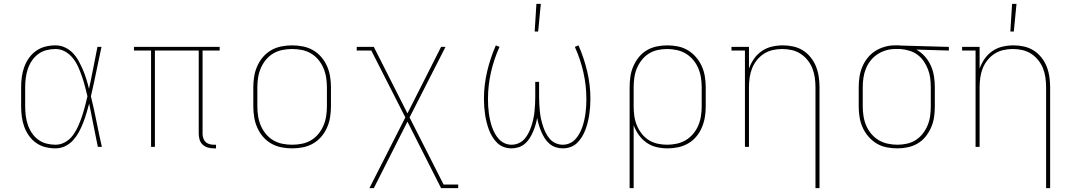

<svg xmlns="http://www.w3.org/2000/svg" viewBox="-20 -764 5590 999"><path d="M269 8Q242 8 216 1.5Q190 -5 168 -20.5Q146 -36 130.5 -58Q115 -80 106 -105Q97 -130 93.5 -156.5Q90 -183 90 -210V-310Q90 -337 93.5 -363.5Q97 -390 106 -415Q115 -440 130.5 -462Q146 -484 168 -499.5Q190 -515 216 -521.5Q242 -528 269 -528Q295 -528 318.5 -517Q342 -506 359.5 -487.5Q377 -469 389.5 -446Q402 -423 412 -399.5Q422 -376 429.5 -351.5Q437 -327 443 -302Q455 -356 465.5 -411Q476 -466 487 -520H508Q494 -456 481 -391.5Q468 -327 453 -263Q469 -198 482 -132Q495 -66 510 0H489Q477 -56 466.5 -112Q456 -168 444 -225Q437 -199 429.5 -174Q422 -149 412.5 -124.5Q403 -100 390.5 -77Q378 -54 360.5 -34.5Q343 -15 319 -3.5Q295 8 269 8ZM269 -11Q296 -11 320 -25Q344 -39 360 -61Q376 -83 387 -108Q398 -133 406.5 -158.5Q415 -184 422 -210.5Q429 -237 435 -263Q429 -289 422 -315Q415 -341 406.5 -366Q398 -391 387 -415.5Q376 -440 359.5 -461Q343 -482 319.5 -495.5Q296 -509 269 -509Q245 -509 221.5 -503Q198 -497 178.5 -482.5Q159 -468 145.5 -447.5Q132 -427 124.5 -404.5Q117 -382 114 -358Q111 -334 111 -310V-210Q111 -186 114 -162Q117 -138 124.5 -115.5Q132 -93 145.5 -72.5Q159 -52 178.5 -37.5Q198 -23 221.5 -17Q245 -11 269 -11Z M1092 8Q1076 8 1061 3.5Q1046 -1 1034.5 -11.5Q1023 -22 1018.5 -37.5Q1014 -53 1014 -68V-501H786V0H766V-501H677V-520H1123V-501H1034V-68Q1034 -57 1037.5 -45.5Q1041 -34 1049 -26Q1057 -18 1068.5 -14.5Q1080 -11 1092 -11H1104V8Z M1500 8Q1472 8 1444 2.5Q1416 -3 1391.5 -17Q1367 -31 1348.5 -52.5Q1330 -74 1318.5 -100Q1307 -126 1302.5 -154Q1298 -182 1298 -210V-310Q1298 -338 1302.5 -366Q1307 -394 1318.5 -420Q1330 -446 1348.5 -467.5Q1367 -489 1391.5 -503Q1416 -517 1444 -522.5Q1472 -528 1500 -528Q1528 -528 1556 -522.5Q1584 -517 1608.5 -503Q1633 -489 1651.5 -467.5Q1670 -446 1681.5 -420Q1693 -394 1697.5 -366Q1702 -338 1702 -310V-210Q1702 -182 1697.5 -154Q1693 -126 1681.5 -100Q1670 -74 1651.5 -52.5Q1633 -31 1608.5 -17Q1584 -3 1556 2.5Q1528 8 1500 8ZM1500 -11Q1525 -11 1550.5 -16Q1576 -21 1598 -34Q1620 -47 1636.5 -67Q1653 -87 1663 -110.5Q1673 -134 1677 -159.5Q1681 -185 1681 -210V-310Q1681 -335 1677 -360.5Q1673 -386 1663 -409.5Q1653 -433 1636.5 -453Q1620 -473 1598 -486Q1576 -499 1550.5 -504Q1525 -509 1500 -509Q1475 -509 1449.5 -504Q1424 -499 1402 -486Q1380 -473 1363.5 -453Q1347 -433 1337 -409.5Q1327 -386 1323 -360.5Q1319 -335 1319 -310V-210Q1319 -185 1323 -159.5Q1327 -134 1337 -110.5Q1347 -87 1363.5 -67Q1380 -47 1402 -34Q1424 -21 1449.5 -16Q1475 -11 1500 -11Z M1902 215 2089 -153 1912 -501H1836V-520H1925L2100 -174L2275 -520H2298L2111 -153L2288 196H2364V215H2275L2100 -131L1925 215Z M2642 8Q2621 8 2601.5 1Q2582 -6 2567.5 -20Q2553 -34 2542 -52Q2531 -70 2524 -89Q2517 -108 2512 -127.5Q2507 -147 2504 -167.5Q2501 -188 2499.5 -208Q2498 -228 2498 -249Q2498 -321 2514.5 -391.5Q2531 -462 2560 -528L2579 -520Q2550 -456 2534.5 -387.5Q2519 -319 2519 -249Q2519 -230 2520 -212Q2521 -194 2523.5 -175.5Q2526 -157 2530 -139Q2534 -121 2540 -103.5Q2546 -86 2555 -69.5Q2564 -53 2576.5 -39.5Q2589 -26 2606 -18.5Q2623 -11 2642 -11Q2661 -11 2679 -19Q2697 -27 2709.5 -41.5Q2722 -56 2730.5 -73Q2739 -90 2745 -108.5Q2751 -127 2755 -145.5Q2759 -164 2761 -183.5Q2763 -203 2764 -222Q2765 -241 2765 -260V-338H2785V-260Q2785 -241 2786 -222Q2787 -203 2789 -183.5Q2791 -164 2795 -145.5Q2799 -127 2805 -108.5Q2811 -90 2819.5 -73Q2828 -56 2840.5 -41.5Q2853 -27 2871 -19Q2889 -11 2908 -11Q2927 -11 2944 -18.5Q2961 -26 2973.5 -39.5Q2986 -53 2995 -69.5Q3004 -86 3010 -103.5Q3016 -121 3020 -139Q3024 -157 3026.5 -175.5Q3029 -194 3030 -212Q3031 -230 3031 -249Q3031 -319 3015.5 -387.5Q3000 -456 2971 -520L2990 -528Q3019 -462 3035.5 -391.5Q3052 -321 3052 -249Q3052 -228 3050.5 -208Q3049 -188 3046 -167.5Q3043 -147 3038 -127.5Q3033 -108 3026 -89Q3019 -70 3008 -52Q2997 -34 2982.5 -20Q2968 -6 2948.5 1Q2929 8 2908 8Q2889 8 2871 2Q2853 -4 2838.5 -16.5Q2824 -29 2814 -45Q2804 -61 2796.5 -78.5Q2789 -96 2783.5 -114.5Q2778 -133 2775 -151Q2772 -133 2766.5 -114.5Q2761 -96 2753.5 -78.5Q2746 -61 2736 -45Q2726 -29 2711.5 -16.5Q2697 -4 2679 2Q2661 8 2642 8ZM2762 -600 2771 -744H2794L2780 -600Z M3256 215V-310Q3256 -338 3260 -365.5Q3264 -393 3275 -418.5Q3286 -444 3303.5 -466Q3321 -488 3344.5 -502Q3368 -516 3395.5 -522Q3423 -528 3451 -528Q3479 -528 3507 -522.5Q3535 -517 3559 -502.5Q3583 -488 3601.5 -466.5Q3620 -445 3631.5 -419.5Q3643 -394 3647.5 -366Q3652 -338 3652 -310V-210Q3652 -182 3647.5 -154.5Q3643 -127 3632 -101Q3621 -75 3603 -53.5Q3585 -32 3561 -18Q3537 -4 3509.5 2Q3482 8 3454 8Q3425 8 3396.5 1.5Q3368 -5 3344.5 -21.5Q3321 -38 3304 -61.5Q3287 -85 3277 -113V215ZM3451 -11Q3476 -11 3501.5 -16.5Q3527 -22 3548.5 -35Q3570 -48 3586.5 -67.5Q3603 -87 3613 -110.5Q3623 -134 3627 -159.5Q3631 -185 3631 -210V-310Q3631 -335 3627 -360.5Q3623 -386 3613 -409.5Q3603 -433 3586.5 -452.5Q3570 -472 3548.5 -485Q3527 -498 3501.5 -503.5Q3476 -509 3451 -509Q3426 -509 3401 -503.5Q3376 -498 3355 -484.5Q3334 -471 3318.5 -451Q3303 -431 3293.5 -408Q3284 -385 3280.5 -360Q3277 -335 3277 -310V-210Q3277 -185 3280.5 -160Q3284 -135 3293.5 -112Q3303 -89 3318.5 -69Q3334 -49 3355 -35.5Q3376 -22 3401 -16.5Q3426 -11 3451 -11Z M4223 215V-310Q4223 -335 4219.5 -360Q4216 -385 4207 -408Q4198 -431 4182 -451Q4166 -471 4145 -484.5Q4124 -498 4099.5 -503.5Q4075 -509 4050 -509Q4025 -509 4000.5 -503.5Q3976 -498 3955 -484.5Q3934 -471 3918 -451Q3902 -431 3893 -408Q3884 -385 3880.5 -360Q3877 -335 3877 -310V0H3856V-501H3786V-520H3877V-407Q3887 -435 3903.5 -458.5Q3920 -482 3944 -498.5Q3968 -515 3996.5 -521.5Q4025 -528 4053 -528Q4081 -528 4108 -522Q4135 -516 4158 -501.5Q4181 -487 4198.5 -465Q4216 -443 4226 -417.5Q4236 -392 4240 -364.5Q4244 -337 4244 -310V215Z M4649 8Q4621 8 4593 2.5Q4565 -3 4541 -17.5Q4517 -32 4498.5 -53.5Q4480 -75 4468.5 -100.5Q4457 -126 4452.5 -154Q4448 -182 4448 -210V-310Q4448 -337 4452 -364Q4456 -391 4466.5 -416Q4477 -441 4494 -462.5Q4511 -484 4534 -498.5Q4557 -513 4583 -520.5Q4609 -528 4636 -528H4650Q4654 -528 4658.5 -528Q4663 -528 4667 -527L4917 -520V-501L4748 -506Q4773 -492 4792.5 -470Q4812 -448 4823.5 -422Q4835 -396 4839.5 -367.5Q4844 -339 4844 -310V-210Q4844 -182 4840 -154.5Q4836 -127 4825 -101.5Q4814 -76 4796.5 -54Q4779 -32 4755.5 -18Q4732 -4 4704.5 2Q4677 8 4649 8ZM4649 -11Q4674 -11 4699 -16.5Q4724 -22 4745 -35.5Q4766 -49 4781.5 -69Q4797 -89 4806.5 -112Q4816 -135 4819.5 -160Q4823 -185 4823 -210V-310Q4823 -334 4820 -357.5Q4817 -381 4808.5 -403Q4800 -425 4786.5 -445Q4773 -465 4754 -479Q4735 -493 4712 -500Q4689 -507 4665 -509H4638Q4613 -509 4589.5 -502Q4566 -495 4545.5 -481.5Q4525 -468 4509.5 -448.5Q4494 -429 4485 -406Q4476 -383 4472.5 -359Q4469 -335 4469 -310V-210Q4469 -185 4473 -159.5Q4477 -134 4487 -110.5Q4497 -87 4513.5 -67.5Q4530 -48 4551.5 -35Q4573 -22 4598.5 -16.5Q4624 -11 4649 -11Z M5423 215V-310Q5423 -335 5419.5 -360Q5416 -385 5407 -408Q5398 -431 5382 -451Q5366 -471 5345 -484.5Q5324 -498 5299.5 -503.5Q5275 -509 5250 -509Q5225 -509 5200.5 -503.5Q5176 -498 5155 -484.5Q5134 -471 5118 -451Q5102 -431 5093 -408Q5084 -385 5080.5 -360Q5077 -335 5077 -310V0H5056V-501H4986V-520H5077V-407Q5087 -435 5103.5 -458.5Q5120 -482 5144 -498.5Q5168 -515 5196.5 -521.5Q5225 -528 5253 -528Q5281 -528 5308 -522Q5335 -516 5358 -501.5Q5381 -487 5398.5 -465Q5416 -443 5426 -417.5Q5436 -392 5440 -364.5Q5444 -337 5444 -310V215ZM5237 -600 5246 -744H5269L5255 -600Z"/></svg>

Font: Iosevka Etoile Thin
Style: Regular
Weight: 100
Designer: Belleve Invis
Foundry: Belleve Invis
Version: Version 22.1.2; ttfautohint (v1.8.4)